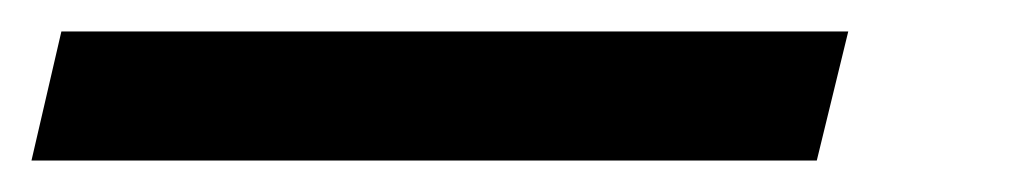

<svg xmlns="http://www.w3.org/2000/svg" viewBox="-96 83 657 122"><path d="M-76 185 -57 103H443L423 185Z"/></svg>

Font: Ubuntu Sans Medium
Style: Italic
Weight: 500
Italic angle: -13.5°
Designer: Dalton Maag Ltd
Foundry: Dalton Maag Ltd
Version: Version 1.006